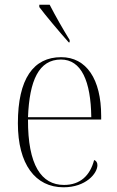

<svg xmlns="http://www.w3.org/2000/svg" viewBox="-20 -786 499 816"><path d="M272 -606H276V-616C247 -663 214 -721 191 -766H147V-756C173 -721 232 -651 272 -606ZM250 10C345 10 394 -49 394 -84C394 -95 389 -103 380 -106C363 -40 321 0 252 0C156 0 98 -84 99 -278H410V-293C410 -450 347 -543 240 -543C122 -543 56 -451 56 -262C56 -88 130 10 250 10ZM368 -288H99C105 -444 145 -533 239 -533C326 -533 366 -441 368 -288Z"/></svg>

Font: Noto Serif Display SemiCondensed ExtraLight
Style: Regular
Weight: 200
Width: 4
Designer: Monotype Design Team
Foundry: Monotype Imaging Inc.
Version: Version 2.009